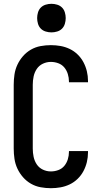

<svg xmlns="http://www.w3.org/2000/svg" viewBox="-20 -980 540 1008"><path d="M247 8Q220 8 193 3Q166 -2 142.5 -15.5Q119 -29 101 -49.5Q83 -70 71.5 -94.5Q60 -119 56 -146Q52 -173 52 -200V-535Q52 -562 56 -589Q60 -616 71.5 -640.5Q83 -665 101 -685.5Q119 -706 142.5 -719.5Q166 -733 193 -738Q220 -743 247 -743Q273 -743 298 -738.5Q323 -734 346 -723Q369 -712 387.5 -694Q406 -676 418 -653.5Q430 -631 436 -606Q442 -581 442 -555V-548H342V-552Q342 -572 336 -591.5Q330 -611 317.5 -626Q305 -641 286 -648Q267 -655 247 -655Q225 -655 205 -645.5Q185 -636 173 -618Q161 -600 156.5 -578.5Q152 -557 152 -535V-200Q152 -178 156.5 -156.5Q161 -135 173 -117Q185 -99 205 -89.5Q225 -80 247 -80Q267 -80 286 -87Q305 -94 317.5 -109Q330 -124 336 -143.5Q342 -163 342 -183V-187H442V-180Q442 -154 436 -129Q430 -104 418 -81.5Q406 -59 387.5 -41Q369 -23 346 -12Q323 -1 298 3.5Q273 8 247 8ZM250 -810Q235 -810 220 -814.5Q205 -819 194.5 -829.5Q184 -840 179.5 -855Q175 -870 175 -885Q175 -900 179.5 -915Q184 -930 194.5 -940.5Q205 -951 220 -955.5Q235 -960 250 -960Q265 -960 280 -955.5Q295 -951 305.5 -940.5Q316 -930 320.5 -915Q325 -900 325 -885Q325 -870 320.5 -855Q316 -840 305.5 -829.5Q295 -819 280 -814.5Q265 -810 250 -810Z"/></svg>

Font: Iosevka Term Curly Semibold
Style: Regular
Weight: 600
Designer: Belleve Invis
Foundry: Belleve Invis
Version: Version 32.3.0